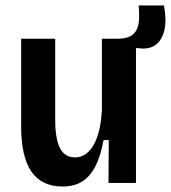

<svg xmlns="http://www.w3.org/2000/svg" viewBox="-20 -666 622 699"><path d="M208 13Q132 13 94.5 -41Q57 -95 57 -207V-525H181V-230Q181 -160 198.5 -126.5Q216 -93 253 -93Q275 -93 292.5 -105.5Q310 -118 322.5 -141Q335 -164 342 -196Q349 -228 351 -266V-525H475V-213V0H375L376 -156H357Q346 -96 326.5 -59Q307 -22 278 -4.5Q249 13 208 13ZM489 -490 405 -498 407 -525Q438 -525 455 -534.5Q472 -544 479 -561Q486 -578 486.5 -599.5Q487 -621 485 -646H577Q587 -593 578.5 -556.5Q570 -520 547 -503Q524 -486 489 -490Z"/></svg>

Font: Bricolage Grotesque SemiCondensed SemiBold
Style: Regular
Weight: 600
Width: 4
Designer: Mathieu Triay
Foundry: Atelier Triay
Version: Version 1.001;gftools[0.9.33.dev8+g029e19f]